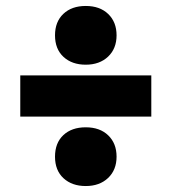

<svg xmlns="http://www.w3.org/2000/svg" viewBox="-20 -702 576 644"><path d="M267.5 -485Q221.5 -485 193 -511.2Q164.5 -537.5 164.5 -583.5Q164.5 -629 192.5 -655.5Q220.5 -682 267.5 -682Q315 -682 343 -655Q371 -628 371 -583.5Q371 -539 342.5 -512Q314 -485 267.5 -485ZM48 -311V-449H487.5V-311ZM267.5 -78Q221.5 -78 193 -104.2Q164.5 -130.5 164.5 -176.5Q164.5 -222.5 192.5 -248.8Q220.5 -275 267.5 -275Q315 -275 343 -248Q371 -221 371 -176.5Q371 -132 342.5 -105Q314 -78 267.5 -78Z"/></svg>

Font: Encode Sans SmCnd XBd
Style: Regular
Weight: 800
Width: 4
Designer: Multiple Designers
Foundry: Impallari Type
Version: Version 3.002; ttfautohint (v1.8.3) -l 8 -r 50 -G 200 -x 14 